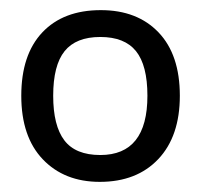

<svg xmlns="http://www.w3.org/2000/svg" viewBox="-20 -742 396 379"><path d="M335 -553Q335 -473 292.5 -428Q250 -383 177 -383Q107 -383 64.5 -427.5Q22 -472 22 -553Q22 -634 63.5 -678Q105 -722 179 -722Q251 -722 293 -678Q335 -634 335 -553ZM85 -553Q85 -494 107 -465Q129 -436 178 -436Q271 -436 271 -553Q271 -613 248.5 -641Q226 -669 178 -669Q130 -669 107.5 -641Q85 -613 85 -553Z"/></svg>

Font: Advent Sans Logo
Style: Regular
Weight: 400
Designer: Types & Symbols
Foundry: Types & Symbols
Version: Version 1.002